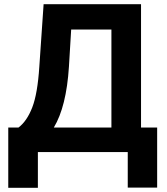

<svg xmlns="http://www.w3.org/2000/svg" viewBox="-20 -727 799 918"><path d="M19.5 -117.2H68.4Q108.9 -147.9 134.3 -213.6Q159.7 -279.3 168 -408.2L188.5 -707H654.3V-117.2H731.4V169.9H590.8V0H161.1V170.9H19.5ZM512.7 -117.2V-585.9H320.3L309.6 -408.2Q297.4 -216.8 237.3 -117.2Z"/></svg>

Font: Pretendard GOV
Style: Bold
Weight: 700
Designer: Base glyphs from Inter by Rasmus Andersson; Hangeul glyphs from Noto Sans CJK(Source Han Sans) by Jang Soo-young and Kan
Foundry: Kil Hyung-jin
Version: Version 1.309